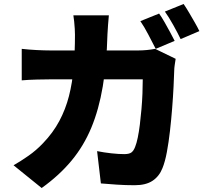

<svg xmlns="http://www.w3.org/2000/svg" viewBox="-20 -878 1040 963"><path d="M778 -810Q791 -792 805.5 -766.5Q820 -741 833.5 -716Q847 -691 856 -673L761 -633Q745 -664 724.5 -703.5Q704 -743 684 -772ZM901 -858Q914 -839 929 -813.5Q944 -788 958 -763.5Q972 -739 980 -722L886 -682Q871 -713 849 -752.5Q827 -792 807 -820ZM526 -801Q524 -783 522 -754Q520 -725 519 -707Q515 -560 495.5 -444.5Q476 -329 438 -237.5Q400 -146 338.5 -72Q277 2 189 65L48 -49Q83 -69 122.5 -96.5Q162 -124 196 -160Q246 -212 277.5 -271Q309 -330 326 -396.5Q343 -463 349.5 -539.5Q356 -616 356 -704Q356 -715 355 -733.5Q354 -752 352 -770.5Q350 -789 348 -801ZM861 -583Q859 -571 856.5 -553.5Q854 -536 854 -528Q853 -494 850.5 -443.5Q848 -393 843.5 -335.5Q839 -278 832.5 -221Q826 -164 817 -115.5Q808 -67 795 -35Q779 6 745.5 28.5Q712 51 655 51Q609 51 565 48Q521 45 486 42L467 -120Q502 -113 538.5 -109Q575 -105 603 -105Q629 -105 640 -114Q651 -123 658 -142Q665 -159 671 -188Q677 -217 681.5 -253.5Q686 -290 689.5 -330Q693 -370 694.5 -408.5Q696 -447 696 -480H230Q207 -480 165.5 -479Q124 -478 89 -475V-633Q124 -629 163 -627Q202 -625 230 -625H675Q694 -625 715.5 -627Q737 -629 758 -633Z"/></svg>

Font: Noto Sans SC Thin Black
Style: Regular
Weight: 900
Version: Version 2.004-H2;hotconv 1.0.118;makeotfexe 2.5.65603